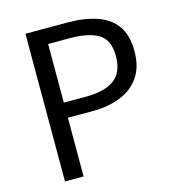

<svg xmlns="http://www.w3.org/2000/svg" viewBox="-109 -827 850 921"><g transform="rotate(-15 316.5 -366.5)"><path d="M100.6 0V-733.4H309.6Q392.2 -733.4 453.9 -712.7Q515.6 -692.1 550 -645.2Q584.4 -598.3 584.4 -517.9Q584.4 -440.8 550.3 -390.7Q516.2 -340.6 455.3 -316.1Q394.4 -291.5 313.6 -291.5H193V0ZM193 -366.7H302.1Q398.2 -366.7 445.2 -402.9Q492.1 -439.1 492.1 -517.9Q492.1 -597.6 443.6 -627.8Q395.1 -657.9 297.7 -657.9H193Z"/></g></svg>

Font: Noto Sans HK Thin
Style: Regular
Weight: 100
Designer: Ryoko NISHIZUKA 西塚涼子 (kana, bopomofo & ideographs); Paul D. Hunt (Latin, Greek & Cyrillic); Sandoll Communications 산돌커뮤니
Foundry: Adobe
Version: Version 2.004-H2;hotconv 1.0.118;makeotfexe 2.5.65603